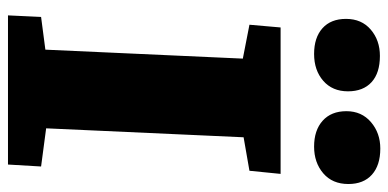

<svg xmlns="http://www.w3.org/2000/svg" viewBox="-272 -724 996 493"><g transform="rotate(90 226.5 -478.0)"><path d="M131 -603 44 -620 51 -700H427L419 -620L333 -605L310 -98L408 -85L403 0H20L24 -85L108 -96ZM266 -869Q266 -908 294 -932Q322 -956 362 -956Q405 -956 429 -934.5Q453 -913 453 -874Q453 -833 425.5 -809.5Q398 -786 357 -786Q315 -786 290.5 -808Q266 -830 266 -869ZM29 -868Q29 -908 56.5 -931.5Q84 -955 124 -955Q168 -955 191.5 -933.5Q215 -912 215 -873Q215 -833 188 -809.5Q161 -786 119 -786Q77 -786 53 -807.5Q29 -829 29 -868Z"/></g></svg>

Font: Literata 12pt ExtraBold
Style: Italic
Weight: 800
Italic angle: -2°
Designer: Latin by Veronika Burian and Jose Scaglione. Greek by Irene Vlachou. Cyrillic by Vera Evstafieva
Foundry: TypeTogether
Version: Version 3.002